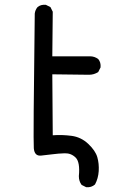

<svg xmlns="http://www.w3.org/2000/svg" viewBox="-20 -659 540 812"><path d="M344.7 132.8 325.2 123Q313.5 107.4 313.5 85.9Q319.3 26.4 299.8 7.3Q280.3 -11.7 253.4 -10.7Q226.6 -9.8 204.1 -6.8Q181.6 -3.9 153.8 -1Q126 2 123 -31.7Q120.1 -65.4 127 -601.6Q128.9 -617.2 138.7 -628.9Q152.3 -640.6 173.8 -638.7L193.4 -628.9L203.1 -609.4L201.2 -420.9H360.4Q379.9 -420.9 395.5 -409.2Q407.2 -395.5 405.3 -374L395.5 -354.5Q377.9 -342.8 356.4 -342.8L201.2 -344.7L203.1 -86.9Q242.2 -89.8 282.7 -84.5Q323.2 -79.1 353.5 -50.3Q383.8 -21.5 391.6 5.9Q399.4 33.2 397.5 64.5Q395.5 95.7 381.8 121.1Q366.2 134.8 344.7 132.8Z"/></svg>

Font: JasonHandwriting1
Style: Regular
Weight: 400
Version: Version 1.48.20